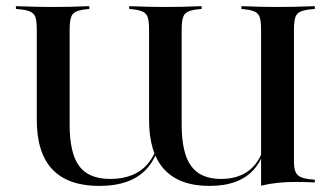

<svg xmlns="http://www.w3.org/2000/svg" viewBox="-20 -591 1071 622"><path d="M301.6 11.3Q200.8 11.3 150 -41.9Q99.2 -95.2 99.2 -202.4V-492.7Q99.2 -519.4 95.6 -532.7Q91.9 -546 80.6 -552Q69.4 -558.1 47.6 -560.5L31.5 -562.1V-571Q43.5 -571 60.1 -570.2Q76.6 -569.4 98 -569Q119.4 -568.5 142.7 -568.5H153.2H162.1Q185.5 -568.5 206 -569Q226.6 -569.4 242.7 -570.2Q258.9 -571 269.4 -571V-562.1L255.6 -560.5Q234.7 -558.1 223.8 -552Q212.9 -546 209.3 -532.3Q205.6 -518.5 205.6 -492.7V-187.1Q205.6 -94.4 236.7 -52.8Q267.7 -11.3 337.1 -11.3Q418.5 -11.3 460.5 -62.5Q502.4 -113.7 505.6 -213.7L508.1 -205.6Q504 -96 453.6 -42.3Q403.2 11.3 301.6 11.3ZM658.9 11.3Q561.3 11.3 512.1 -42.3Q462.9 -96 462.9 -202.4V-492.7Q462.9 -519.4 459.3 -532.7Q455.6 -546 444.8 -552Q433.9 -558.1 412.9 -560.5L398.4 -562.1V-571Q409.7 -571 425.8 -570.2Q441.9 -569.4 462.5 -569Q483.1 -568.5 506.5 -568.5H516.1H525Q549.2 -568.5 569.4 -569Q589.5 -569.4 605.6 -570.2Q621.8 -571 633.1 -571V-562.1L618.5 -560.5Q597.6 -558.1 586.7 -552Q575.8 -546 572.2 -532.3Q568.5 -518.5 568.5 -492.7V-187.1Q568.5 -95.2 599.2 -53.2Q629.8 -11.3 696 -11.3Q771 -11.3 809.3 -61.7Q847.6 -112.1 850.8 -212.9L853.2 -207.3Q850 -96 802.8 -42.3Q755.6 11.3 658.9 11.3ZM825.8 0V-492.7Q825.8 -519.4 822.2 -532.7Q818.5 -546 807.7 -552Q796.8 -558.1 775.8 -560.5L762.1 -562.1V-571Q772.6 -571 788.7 -570.2Q804.8 -569.4 825.4 -569Q846 -568.5 869.4 -568.5H879.8H888.7Q912.9 -568.5 933.9 -569Q954.8 -569.4 971.8 -570.2Q988.7 -571 1000 -571V-562.1L983.9 -560.5Q962.1 -558.1 950.8 -552Q939.5 -546 935.9 -532.3Q932.3 -518.5 932.3 -492.7V-67.7Q932.3 -47.6 936.7 -35.9Q941.1 -24.2 952 -18.5Q962.9 -12.9 982.3 -10.5L1000 -8.9V0Q982.3 -0.8 967.3 -1.2Q952.4 -1.6 939.5 -1.6Q907.3 -1.6 880.2 1.2Q853.2 4 825.8 10.5V-52.4Z"/></svg>

Font: Playfair 144pt SemiCondensed SemiBold
Style: Regular
Weight: 600
Width: 4
Designer: Claus Eggers Sørensen
Foundry: Claus Eggers Sørensen
Version: Version 2.203